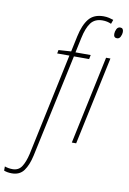

<svg xmlns="http://www.w3.org/2000/svg" viewBox="-234 -828 760 1131"><g transform="rotate(10 145.5 -262.5)"><path d="M419 -693Q419 -717 400 -717Q385 -717 378 -702.5Q371 -688 371 -674Q371 -651 391 -651Q405 -651 412 -665.5Q419 -680 419 -693ZM262 0 374 -527H348L236 0ZM28 114 160 -502H251L256 -527H165L184 -616Q197 -678 220.5 -709Q244 -740 290 -740Q318 -740 342 -729L351 -754Q340 -758 324.5 -761.5Q309 -765 292 -765Q234 -765 204 -728.5Q174 -692 159 -622L139 -528L64 -523L60 -502H133L3 110Q-8 158 -26.5 186.5Q-45 215 -81 215Q-106 215 -128 207V232Q-108 240 -81 240Q-34 240 -9.5 206.5Q15 173 28 114Z"/></g></svg>

Font: Noto Sans Display SemiCondensed Thin
Style: Italic
Weight: 250
Width: 4
Designer: Monotype Design team
Foundry: Monotype Imaging Inc.
Version: 1.000